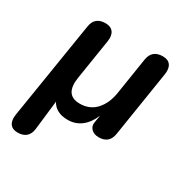

<svg xmlns="http://www.w3.org/2000/svg" viewBox="-158 -628 917 948"><g transform="rotate(30 300.0 -154.5)"><path d="M68 188Q39 188 25.5 169.5Q12 151 17 117L106 -438Q115 -497 176 -497Q206 -497 220 -478.5Q234 -460 229 -426L193 -198Q175 -89 263 -89Q319 -89 354 -127Q389 -165 399 -227L432 -437Q441 -497 503 -497Q533 -497 546.5 -478.5Q560 -460 555 -426L496 -52Q487 8 427 8Q400 8 384.5 -7.5Q369 -23 373 -45L380 -88Q361 -41 328 -15.5Q295 10 252 10Q183 10 157 -39L138 126Q131 188 68 188Z"/></g></svg>

Font: Nunito
Style: Bold Italic
Weight: 700
Italic angle: -9°
Designer: Vernon Adams
Foundry: Vernon Adams
Version: Version 3.601; ttfautohint (v1.8.2.53-6de2)